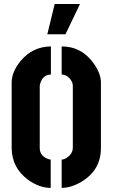

<svg xmlns="http://www.w3.org/2000/svg" viewBox="-20 -916 552 941"><path d="M211.9 -748 248 -896.5H372.1L300.8 -748ZM37.1 -190.4V-511.7Q37.1 -563.5 81.1 -617.2Q139.6 -687.5 229.5 -688.5V-550.8Q189.5 -549.8 176.8 -505.9Q174.8 -499 174.8 -496.1V-190.4Q174.8 -150.4 218.8 -135.7Q225.6 -133.8 228.5 -133.8V4.9Q172.9 4.9 117.2 -35.2Q38.1 -93.8 37.1 -190.4ZM282.2 4.9V-133.8Q297.9 -133.8 317.4 -150.4Q335.9 -167 336.9 -190.4V-496.1Q336.9 -513.7 320.3 -533.2Q304.7 -549.8 282.2 -550.8V-688.5Q380.9 -688.5 440.4 -603.5Q474.6 -554.7 474.6 -511.7V-190.4Q474.6 -82 377.9 -24.4Q327.1 4.9 282.2 4.9Z"/></svg>

Font: Post No Bills Colombo
Style: ExtraBold
Weight: 900
Designer: Kosala Senevirathne, Siva Puranthara, Lasantha Premarathna, Tharique Azeez
Foundry: Mooniak
Version: Version 1.220 ; ttfautohint (v1.5)